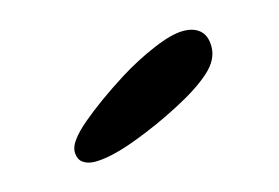

<svg xmlns="http://www.w3.org/2000/svg" viewBox="-38 -678 402 277"><g transform="rotate(-15 163.0 -539.5)"><path d="M77.1 -464.4Q66.1 -464.4 59.1 -469.5Q52.1 -474.5 52.1 -486Q52.1 -500.6 79.6 -524Q107.1 -547.3 148.3 -573.4Q175.4 -590.3 203.2 -602Q230.9 -613.8 248.3 -613.8Q264.1 -613.8 273 -605.8Q282 -597.9 282 -581.3Q282 -561.9 263.3 -545.2Q244.7 -528.4 211.1 -510.9Q175.6 -492.2 138 -478.3Q100.5 -464.4 77.1 -464.4Z"/></g></svg>

Font: Gluten Thin
Style: Regular
Weight: 100
Designer: Tyler Finck
Foundry: Etcetera Type Company
Version: Version 1.300